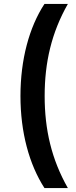

<svg xmlns="http://www.w3.org/2000/svg" viewBox="-20 -762 387 976"><path d="M206 194H325C242 48 207 -103 207 -274C207 -445 242 -596 325 -742H206C128 -623 84 -458 84 -274C84 -90 128 73 206 194Z"/></svg>

Font: Montserrat Lite SemiBold
Style: Regular
Weight: 600
Designer: Julieta Ulanovsky
Foundry: Julieta Ulanovsky
Version: Version 7.200;PS 007.200;hotconv 1.0.88;makeotf.lib2.5.64775